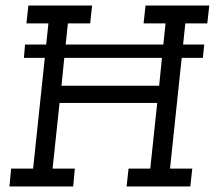

<svg xmlns="http://www.w3.org/2000/svg" viewBox="-20 -670 774 690"><path d="M442 -64H520L545 -300H194L169 -64H249L243 0H14L20 -64H99L141 -462H66L70 -510H146L154 -586H75L82 -650H311L304 -586H224L216 -510H567L575 -586H496L503 -650H732L725 -586H646L638 -510H714L709 -462H633L591 -64H671L664 0H435ZM201 -362H552L562 -462H211Z"/></svg>

Font: Zilla Slab
Style: Italic
Weight: 400
Italic angle: -6°
Designer: Typotheque.com
Foundry: Typotheque type foundry
Version: Version 1.1; 2017; ttfautohint (v1.6)